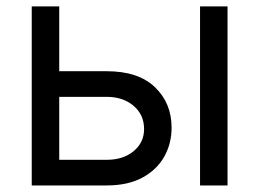

<svg xmlns="http://www.w3.org/2000/svg" viewBox="-20 -565 790 585"><path d="M305.4 0H76.7V-545.5H160.5V-348H305.4Q401.3 -348 452.1 -299.4Q502.8 -250.7 502.8 -176.1Q502.8 -127.1 480.1 -87.2Q457.4 -47.2 413.4 -23.6Q369.3 0 305.4 0ZM673.3 0H589.5V-545.5H673.3ZM305.4 -78.1Q355.1 -78.1 387.1 -104.4Q419 -130.7 419 -171.9Q419 -215.2 387.1 -242.5Q355.1 -269.9 305.4 -269.9H160.5V-78.1Z"/></svg>

Font: Linik Sans
Style: Regular
Weight: 400
Designer: Rasmus Andersson (font), Marc Monis (original base), Kil Hyung-jin (Pretendard portions), Cristiano Sobral (main changes
Foundry: rsms
Version: Version 3.018;May 31, 2022;FontCreator 14.0.0.2814 64-bit; t